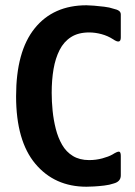

<svg xmlns="http://www.w3.org/2000/svg" viewBox="-20 -700 510 728"><path d="M438 -35Q438 -11 410 -4Q396 1 375.5 3.5Q355 6 336.5 7Q318 8 308 8Q187 8 114 -79Q41 -166 41 -335Q41 -505 111.5 -592.5Q182 -680 308 -680Q318 -680 336.5 -678.5Q355 -677 375.5 -674.5Q396 -672 410 -667Q424 -664 431 -659Q438 -654 438 -645V-558Q438 -531 409 -551Q389 -564 365 -570.5Q341 -577 318 -577Q277 -577 249.5 -559.5Q222 -542 206 -510.5Q190 -479 183 -438Q176 -397 176 -348Q176 -315 179.5 -280Q183 -245 191.5 -211.5Q200 -178 215.5 -151Q231 -124 256.5 -108.5Q282 -93 318 -93Q344 -93 368 -99.5Q392 -106 406 -114Q425 -126 431.5 -125Q438 -124 438 -109Z"/></svg>

Font: Glory
Style: Bold
Weight: 700
Designer: Robert Leuschke
Foundry: Robert Leuschke
Version: Version 1.011